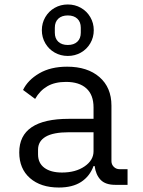

<svg xmlns="http://www.w3.org/2000/svg" viewBox="-20 -826 640 858"><path d="M495 0Q451 0 429.5 -22.5Q408 -45 403 -84H398Q381 -38 342.5 -13Q304 12 243 12Q162 12 114 -30Q66 -72 66 -145Q66 -295 288 -295H398V-346Q398 -402 366 -431Q334 -460 275 -460Q225 -460 191.5 -440.5Q158 -421 137 -384L83 -424Q104 -468 155 -498Q206 -528 280 -528Q371 -528 424.5 -481.5Q478 -435 478 -354V-106Q478 -91 488.5 -80.5Q499 -70 514 -70H550V0ZM398 -150V-235H288Q218 -235 184 -215Q150 -195 150 -157V-136Q150 -97 178.5 -76Q207 -55 257 -55Q318 -55 358 -82.5Q398 -110 398 -150ZM167 -691Q167 -723 182.5 -749.5Q198 -776 224.5 -791Q251 -806 283 -806Q315 -806 341.5 -791Q368 -776 383.5 -749.5Q399 -723 399 -691Q399 -659 383.5 -632.5Q368 -606 341.5 -591Q315 -576 283 -576Q251 -576 224.5 -591Q198 -606 182.5 -632.5Q167 -659 167 -691ZM341 -680V-702Q341 -728 325.5 -742.5Q310 -757 283 -757Q256 -757 240.5 -742.5Q225 -728 225 -702V-680Q225 -654 240.5 -639.5Q256 -625 283 -625Q310 -625 325.5 -639.5Q341 -654 341 -680Z"/></svg>

Font: iA Writer Mono V
Style: Regular
Weight: 400
Designer: Mike Abbink, Paul van der Laan, Pieter van Rosmalen
Foundry: Bold Monday
Version: Version 2.000